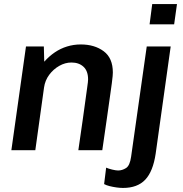

<svg xmlns="http://www.w3.org/2000/svg" viewBox="-20 -740 904 946"><path d="M36 0 108 -511H196L198 -436Q222 -463 250 -482Q278 -501 310.5 -511Q343 -521 378 -521Q446 -521 491 -487.5Q536 -454 536 -383Q536 -377 535 -365Q534 -353 531 -330Q528 -307 522 -265.5Q516 -224 507 -159.5Q498 -95 484 0H366Q379 -89 387.5 -149Q396 -209 401 -246.5Q406 -284 409 -304.5Q412 -325 413 -334.5Q414 -344 414 -349Q414 -390 391.5 -411Q369 -432 332 -432Q301 -432 272 -415.5Q243 -399 222.5 -371.5Q202 -344 197 -309L154 0ZM586 186Q571 186 553.5 183.5Q536 181 520 177Q504 173 493 167L503 86Q514 91 532.5 95.5Q551 100 562 100Q582 100 601 88Q620 76 626 32L703 -511H821L747 17Q734 105 695.5 145.5Q657 186 586 186ZM717 -620 730 -720H852L838 -620Z"/></svg>

Font: Chivo Medium
Style: Italic
Weight: 500
Italic angle: -8.05°
Designer: Hector Gatti
Foundry: Omnibus-Type
Version: Version 2.002